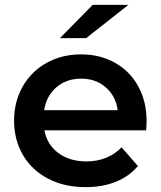

<svg xmlns="http://www.w3.org/2000/svg" viewBox="-20 -764 662 791"><path d="M582 -227H163Q174 -168 220.5 -133.5Q267 -99 336 -99Q424 -99 481 -157L548 -80Q512 -37 457 -15Q402 7 333 7Q245 7 178 -28Q111 -63 74.5 -125.5Q38 -188 38 -267Q38 -345 73.5 -407.5Q109 -470 172 -505Q235 -540 314 -540Q392 -540 453.5 -505.5Q515 -471 549.5 -408.5Q584 -346 584 -264Q584 -251 582 -227ZM162 -310H465Q457 -368 416 -404Q375 -440 314 -440Q254 -440 212.5 -404.5Q171 -369 162 -310ZM362 -744H509L335 -607H227Z"/></svg>

Font: APTA Sans SemiBold
Style: Bold
Weight: 600
Version: Version 7.200